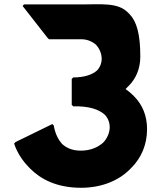

<svg xmlns="http://www.w3.org/2000/svg" viewBox="-20 -868 760 910"><path d="M363 -154C322 -154 295 -167 274 -186C241 -222 235 -273 235 -273L228 -280L54 -195L47 -188C47 -188 62 -131 116 -76L117 -75L124 -68C171 -21 246 22 364 22C459 22 540 -10 595 -65L596 -66L603 -73C650 -120 677 -183 677 -256C677 -320 655 -371 617 -410L616 -411L609 -418C599 -428 588 -437 575 -446L582 -453L583 -454L590 -461C624 -495 645 -542 645 -600C645 -708 627 -767 594 -801L593 -802L586 -809C538 -857 460 -847 367 -847H94L87 -840L205 -689L212 -682H365C394 -682 418 -671 436 -655C466 -622 473 -571 441 -535C419 -515 382 -501 327 -501L320 -494V-371L327 -364C400 -366 449 -350 477 -324C512 -286 505 -231 470 -193C445 -170 409 -154 363 -154Z"/></svg>

Font: Hussar Woodtype
Style: Blk
Weight: 900
Foundry: Cannot Into Space Fonts
Version: Version 1.07